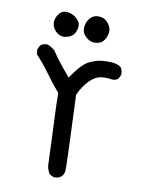

<svg xmlns="http://www.w3.org/2000/svg" viewBox="-87 -848 675 903"><g transform="rotate(10 250.0 -396.0)"><path d="M232.4 -5.9 212.9 -15.6Q195.3 -41 197.3 -74.2Q191.4 -231.4 188.5 -287.1Q185.5 -342.8 185.5 -399.4Q150.4 -440.4 120.1 -482.4Q89.8 -524.4 54.7 -561.5L52.7 -585L62.5 -604.5Q76.2 -617.2 97.7 -615.2Q117.2 -607.4 132.8 -592.8Q156.2 -557.6 177.7 -531.2Q199.2 -504.9 220.7 -479.5Q268.6 -549.8 300.8 -565.4Q333 -581.1 359.4 -584Q385.7 -586.9 410.2 -585Q434.6 -583 452.1 -571.3Q463.9 -555.7 461.9 -534.2L452.1 -514.6Q438.5 -502.9 416 -506.8Q393.6 -510.7 368.2 -506.8Q342.8 -502.9 316.4 -476.6Q290 -450.2 269.5 -406.2Q284.2 -66.4 282.2 -44.9Q280.3 -29.3 270.5 -17.6Q254.9 -3.9 232.4 -5.9ZM307.6 -662.1Q286.1 -664.1 267.6 -682.6Q249 -701.2 252 -727.5Q254.9 -753.9 271.5 -771.5Q288.1 -789.1 314.9 -787.1Q341.8 -785.2 358.9 -761.7Q376 -738.3 370.1 -713.9Q364.3 -689.5 350.6 -675.8Q336.9 -662.1 307.6 -662.1ZM162.1 -664.1Q138.7 -666 122.1 -685.5Q105.5 -705.1 107.4 -727.5Q109.4 -750 125 -767.6Q140.6 -785.2 166 -781.2Q191.4 -777.3 210 -758.8Q228.5 -740.2 224.1 -715.8Q219.7 -691.4 204.6 -678.7Q189.5 -666 162.1 -664.1Z"/></g></svg>

Font: JasonHandwriting1
Style: Regular
Weight: 400
Version: Version 1.48.20